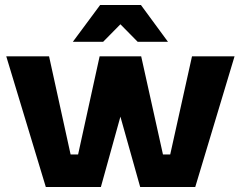

<svg xmlns="http://www.w3.org/2000/svg" viewBox="-20 -747 962 767"><path d="M271 -580 380 -727H543L651 -580H530L461 -650L392 -580ZM163 0 5 -522H176L262 -130H292L378 -522H544L631 -130H660L747 -522H917L760 0H540L461 -281L383 0Z"/></svg>

Font: Tomorrow SemiBold
Style: Regular
Weight: 600
Designer: Tony de Marco, Monica Rizzolli
Foundry: Just in Type
Version: Version 2.002